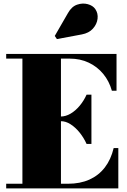

<svg xmlns="http://www.w3.org/2000/svg" viewBox="-20 -1051 709 1071"><path d="M14.5 0V-26H105V-724H14.5V-750H630V-545H604Q589 -598.5 555.8 -638.8Q522.5 -679 475 -701.5Q427.5 -724 369 -724H320V-26H359Q427 -26 478.8 -49.2Q530.5 -72.5 564.8 -117Q599 -161.5 614 -225H640V0ZM463 -248Q448 -281.5 425 -310.5Q402 -339.5 374.2 -357.5Q346.5 -375.5 318 -375H300V-401H318Q346.5 -401 374 -417.2Q401.5 -433.5 424.8 -461.5Q448 -489.5 463 -523H490V-248ZM297.5 -833 285.5 -850.5 359 -978Q379.5 -1014.5 410.2 -1025Q441 -1035.5 469.5 -1027.8Q498 -1020 511.5 -1000.5Q528 -976.5 524.2 -946.2Q520.5 -916 498.2 -891.2Q476 -866.5 436.5 -859Z"/></svg>

Font: Bodoni Moda 9pt Black
Style: Regular
Weight: 900
Designer: Owen Earl
Foundry: indestructible type
Version: Version 2.005